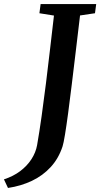

<svg xmlns="http://www.w3.org/2000/svg" viewBox="-110 -763 496 950"><path d="M-70.5 167 -90.5 124.5Q-44.5 109.5 -10.2 83.8Q24 58 45.5 24.8Q67 -8.5 73.5 -44.5Q85 -110.5 96 -188.8Q107 -267 117.5 -351.5Q128 -436 137.8 -521Q147.5 -606 157 -686L85 -697.5L91 -743H366L360 -697.5L286 -686.5Q275.5 -597 265 -509.8Q254.5 -422.5 245 -344Q235.5 -265.5 227 -202.2Q218.5 -139 211.5 -96.5Q204.5 -54 199.5 -38.5Q180 21 141 63.5Q102 106 47.8 131.8Q-6.5 157.5 -70.5 167Z"/></svg>

Font: Merriweather 28pt SemiBold
Style: Italic
Weight: 600
Italic angle: -7.8°
Version: Version 2.101